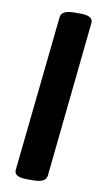

<svg xmlns="http://www.w3.org/2000/svg" viewBox="-82 -742 420 784"><g transform="rotate(10 127.5 -350.0)"><path d="M87 2Q34 2 37 -28L105 -673Q108 -702 161 -702H187Q240 -702 237 -672L170 -27Q168 -12 154.5 -5Q141 2 113 2Z"/></g></svg>

Font: Asap Condensed Condensed SemiBold
Style: Italic
Weight: 600
Width: 3
Italic angle: -6°
Designer: Pablo Cosgaya
Foundry: Omnibus-Type
Version: Version 3.001; ttfautohint (v1.8.4.7-5d5b)